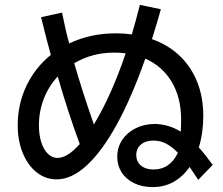

<svg xmlns="http://www.w3.org/2000/svg" viewBox="-20 -762 904 778"><path d="M455.1 -127Q455.1 -164.6 474.9 -194.6Q494.6 -224.6 529.1 -241.9Q563.5 -259.3 606.4 -259.8Q663.6 -258.8 712.4 -228.5Q713.9 -245.1 713.9 -278.3Q713.9 -366.2 675.8 -430.2Q637.7 -494.1 568.8 -524.4Q513.7 -367.7 453.6 -258.3Q393.6 -148.9 331.8 -92Q270 -35.2 210 -35.2Q164.6 -35.2 128.7 -63.5Q92.8 -91.8 72.3 -141.8Q51.8 -191.9 51.8 -253.9Q51.8 -339.8 86.9 -413.8Q122.1 -487.8 186 -539.6Q169.9 -595.7 146.5 -692.4L231.4 -710.9Q245.6 -639.2 260.3 -585.9Q346.2 -627 449.2 -627Q482.9 -627 514.2 -622.6Q529.8 -674.8 546.9 -742.2L631.8 -724.6Q615.7 -666 595.7 -603.5Q660.6 -580.6 707.3 -536.6Q753.9 -492.7 778.8 -430.7Q803.7 -368.7 803.7 -293Q803.7 -223.1 785.6 -164.6Q812.5 -134.8 841.8 -93.8L783.2 -33.2Q770.5 -53.2 748.5 -85.4Q721.7 -46.9 684.1 -25.4Q646.5 -3.9 598.6 -3.9Q556.6 -3.9 523.9 -19.5Q491.2 -35.2 473.1 -63.2Q455.1 -91.3 455.1 -127ZM212.9 -122.1Q252.9 -122.1 303.2 -178.2Q256.3 -304.7 213.9 -452.1Q177.2 -412.6 157.5 -361.8Q137.7 -311 137.7 -253.9Q137.7 -215.8 147.2 -185.8Q156.7 -155.8 174.1 -138.9Q191.4 -122.1 212.9 -122.1ZM360.4 -257.8Q430.7 -373.5 489.3 -545.9Q466.8 -548.8 442.4 -548.8Q353.5 -548.8 280.8 -505.9Q314 -390.1 360.4 -257.8ZM602.5 -75.2Q636.2 -75.2 661.4 -93.3Q686.5 -111.3 700.7 -143.1Q675.3 -168.9 651.9 -180.7Q628.4 -192.4 602.5 -192.4Q570.3 -192.4 551.3 -176.5Q532.2 -160.6 532.2 -133.8Q532.2 -106.9 551.3 -91.1Q570.3 -75.2 602.5 -75.2Z"/></svg>

Font: Pretendard GOV Medium
Style: Regular
Weight: 500
Designer: Base glyphs from Inter by Rasmus Andersson; Hangeul glyphs from Noto Sans CJK(Source Han Sans) by Jang Soo-young and Kan
Foundry: Kil Hyung-jin
Version: Version 1.309